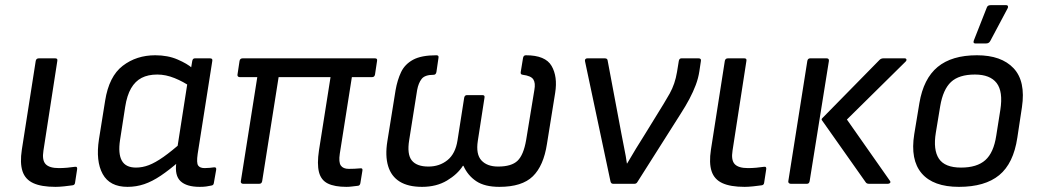

<svg xmlns="http://www.w3.org/2000/svg" viewBox="-20 -715 4040 747"><path d="M196 12Q141 12 109.5 -2.5Q78 -17 67.5 -49Q57 -81 65 -133L119 -478Q121 -488 131 -488H195Q205 -488 203 -478L149 -129Q143 -92 157.5 -76.5Q172 -61 209 -61Q225 -61 241.5 -62.5Q258 -64 271 -66Q282 -68 280 -56L272 -4Q271 5 262 6Q249 8 229.5 10Q210 12 196 12Z M476 12Q407 12 379.5 -38Q352 -88 365 -173L389 -323Q404 -418 457.5 -459Q511 -500 584 -500Q633 -500 671 -483.5Q709 -467 728 -450L722 -377Q694 -397 659.5 -411Q625 -425 592 -425Q556 -425 531 -412Q506 -399 490 -371.5Q474 -344 467 -299L447 -170Q439 -117 454 -90Q469 -63 509 -63Q534 -63 559 -72.5Q584 -82 616 -104.5Q648 -127 692 -166L678 -88Q639 -54 605.5 -31.5Q572 -9 541 1.5Q510 12 476 12ZM757 12Q706 12 682.5 -10Q659 -32 666 -82L669 -102L669 -134L710 -397L720 -430L728 -478Q729 -483 731.5 -485.5Q734 -488 738 -488H797Q808 -488 806 -478L749 -116Q744 -81 751 -71Q758 -61 776 -61Q786 -61 796 -62Q806 -63 813 -64Q823 -65 821 -54L812 -3Q811 6 802 7Q792 9 782.5 10.5Q773 12 757 12Z M1328 12Q1282 12 1255.5 -1Q1229 -14 1221 -45.5Q1213 -77 1221 -130L1266 -415H1064L1000 -10Q998 0 989 0H925Q921 0 918.5 -3Q916 -6 917 -10L981 -415H912Q908 -415 905.5 -418Q903 -421 904 -425L912 -478Q914 -488 924 -488H1439Q1449 -488 1447 -478L1439 -425Q1437 -415 1428 -415H1349L1302 -117Q1297 -84 1306 -71Q1315 -58 1337 -58Q1347 -58 1359 -58.5Q1371 -59 1381 -60Q1392 -62 1390 -51L1382 -2Q1380 8 1371 8Q1361 9 1350 10.5Q1339 12 1328 12Z M1622 12Q1568 12 1535 -8.5Q1502 -29 1490 -69Q1478 -109 1487 -165L1519 -364Q1526 -404 1540.5 -434.5Q1555 -465 1587 -482.5Q1619 -500 1678 -500Q1688 -500 1686 -490L1678 -435Q1676 -424 1667 -424Q1633 -424 1620.5 -408Q1608 -392 1603 -365L1572 -170Q1563 -115 1582 -91Q1601 -67 1647 -67Q1690 -67 1721 -92Q1752 -117 1760 -169L1786 -335Q1788 -345 1797 -345H1857Q1867 -345 1865 -335L1839 -167Q1831 -115 1853 -91Q1875 -67 1918 -67Q1970 -67 1993.5 -89.5Q2017 -112 2027 -170L2059 -365Q2064 -392 2055 -406Q2046 -420 2014 -424Q2004 -425 2006 -435L2015 -490Q2017 -500 2026 -500Q2102 -500 2126 -458.5Q2150 -417 2140 -354L2108 -155Q2095 -70 2053 -29Q2011 12 1923 12Q1866 12 1833 -10Q1800 -32 1783 -70H1781Q1760 -37 1719 -12.5Q1678 12 1622 12Z M2365 0Q2357 0 2355 -10L2256 -477Q2255 -482 2257.5 -485Q2260 -488 2265 -488H2333Q2343 -488 2344 -480L2398 -193Q2403 -165 2409 -136.5Q2415 -108 2419 -79H2420Q2437 -108 2454.5 -137Q2472 -166 2490 -194L2562 -311Q2575 -332 2585.5 -351Q2596 -370 2603 -390.5Q2610 -411 2614 -435L2621 -478Q2623 -488 2631 -488H2698Q2703 -488 2705.5 -485.5Q2708 -483 2707 -478L2701 -438Q2697 -411 2687 -384.5Q2677 -358 2662.5 -330.5Q2648 -303 2628 -272L2460 -7Q2456 0 2449 0Z M2877 12Q2822 12 2790.5 -2.5Q2759 -17 2748.5 -49Q2738 -81 2746 -133L2800 -478Q2802 -488 2812 -488H2876Q2886 -488 2884 -478L2830 -129Q2824 -92 2838.5 -76.5Q2853 -61 2890 -61Q2906 -61 2922.5 -62.5Q2939 -64 2952 -66Q2963 -68 2961 -56L2953 -4Q2952 5 2943 6Q2930 8 2910.5 10Q2891 12 2877 12Z M3360 0Q3352 0 3348 -6L3178 -247Q3175 -251 3179 -255L3402 -482Q3408 -488 3417 -488H3500Q3505 -488 3506.5 -484Q3508 -480 3503 -475L3275 -250L3442 -12Q3446 -7 3443 -3.5Q3440 0 3435 0ZM3056 0Q3052 0 3049 -3Q3046 -6 3047 -10L3121 -478Q3123 -488 3132 -488H3196Q3206 -488 3205 -478L3130 -10Q3128 0 3120 0Z M3711 12Q3611 12 3566 -40.5Q3521 -93 3537 -193L3557 -314Q3573 -409 3628 -454.5Q3683 -500 3781 -500Q3876 -500 3923.5 -449.5Q3971 -399 3956 -298L3938 -179Q3923 -79 3867.5 -33.5Q3812 12 3711 12ZM3719 -63Q3781 -63 3813.5 -92Q3846 -121 3856 -187L3872 -288Q3883 -359 3857.5 -392Q3832 -425 3773 -425Q3711 -425 3680 -396Q3649 -367 3638 -302L3621 -199Q3610 -132 3633 -97.5Q3656 -63 3719 -63ZM3774 -546Q3769 -546 3768 -549.5Q3767 -553 3769 -558L3819 -685Q3821 -691 3825 -693Q3829 -695 3835 -695H3894Q3900 -695 3901.5 -691Q3903 -687 3900 -682L3833 -556Q3828 -546 3817 -546Z"/></svg>

Font: Sofia Sans Hairline
Style: Italic
Weight: 1
Italic angle: -9°
Designer: Botio Nikoltchev, Ani Petrova
Foundry: lettersoup
Version: Version 4.102